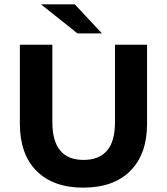

<svg xmlns="http://www.w3.org/2000/svg" viewBox="-20 -849 764 880"><path d="M71 -283V-644H220V-289Q220 -116 363 -116Q433 -116 470 -158Q507 -200 507 -289V-644H654V-283Q654 -142 577 -65.5Q500 11 362 11Q224 11 147.5 -65.5Q71 -142 71 -283ZM168 -829H323L447 -696H335Z"/></svg>

Font: Montserrat Ace
Style: Bold
Weight: 700
Designer: Julieta Ulanovsky
Foundry: Julieta Ulanovsky
Version: Version 1